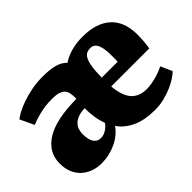

<svg xmlns="http://www.w3.org/2000/svg" viewBox="-107 -820 1081 1081"><g transform="rotate(-45 434.0 -279.5)"><path d="M20 -155.3Q20 -245.1 100.6 -295.4Q181.2 -345.7 344.2 -346.7V-360.4Q344.2 -379.9 340.6 -395.5Q336.9 -411.1 326.2 -421.9Q315.4 -432.6 296.1 -438.2Q276.9 -443.8 246.1 -443.8Q217.3 -443.8 192.6 -440.4Q168 -437 147 -431.9Q126 -426.8 107.9 -420.7Q89.8 -414.6 74.7 -408.7L35.6 -491.7Q46.4 -501 70.3 -514.2Q94.2 -527.3 128.7 -539.8Q163.1 -552.2 206.3 -561Q249.5 -569.8 298.3 -569.8Q358.4 -569.8 395 -559.1Q431.6 -548.3 452.1 -525.4Q518.6 -569.8 616.2 -569.8Q672.9 -569.8 715.1 -555.7Q757.3 -541.5 785.6 -515.1Q814 -488.8 828.4 -450.7Q842.8 -412.6 843.3 -364.7Q843.3 -329.1 841.1 -303.5Q838.9 -277.8 835 -257.3H532.2Q539.1 -178.2 571.5 -141.6Q604 -105 663.1 -105Q682.6 -105 703.4 -108.6Q724.1 -112.3 743.4 -117.7Q762.7 -123 779.3 -129.6Q795.9 -136.2 807.6 -142.1L837.9 -74.2Q827.6 -62.5 805.7 -47.9Q783.7 -33.2 753.9 -20Q724.1 -6.8 688.2 2.2Q652.3 11.2 614.7 11.2Q532.2 11.2 477.1 -14.2Q421.9 -39.6 390.1 -85Q375.5 -63 353.8 -45.2Q332 -27.3 305.4 -14.9Q278.8 -2.4 249 4.4Q219.2 11.2 189 11.2Q154.3 11.2 123.8 0.5Q93.3 -10.3 70.1 -31Q46.9 -51.8 33.4 -83Q20 -114.3 20 -155.3ZM656.2 -330.1Q656.2 -333.5 656.5 -339.1Q656.7 -344.7 657 -350.6Q657.2 -356.4 657.2 -362.1Q657.2 -367.7 657.2 -371.1Q657.2 -398.9 654.8 -421.6Q652.3 -444.3 646 -460.4Q639.6 -476.6 628.7 -485.1Q617.7 -493.7 601.1 -493.7Q585.4 -493.7 572.5 -487.8Q559.6 -481.9 550.3 -464.6Q541 -447.3 535.6 -415Q530.3 -382.8 529.8 -330.1ZM228.5 -181.6Q228.5 -134.8 244.1 -113.5Q259.8 -92.3 285.6 -92.3Q308.1 -92.3 328.9 -105.5Q349.6 -118.7 362.3 -137.2Q350.6 -168 345.2 -202.6Q339.8 -237.3 339.8 -276.4Q306.6 -275.4 285.2 -266.8Q263.7 -258.3 251 -244.6Q238.3 -231 233.4 -214.4Q228.5 -197.8 228.5 -181.6Z"/></g></svg>

Font: Merriweather UltraBold
Style: Regular
Weight: 900
Designer: Eben Sorkin ( sorkintype@gmail.com )
Foundry: Eben Sorkin
Version: Version 1.570; ttfautohint (v1.3) -l 8 -r 32 -G 0 -x 0 -H 60